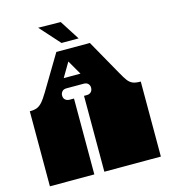

<svg xmlns="http://www.w3.org/2000/svg" viewBox="-126 -973 951 1073"><g transform="rotate(-15 350.0 -436.5)"><path d="M29 -171V-172Q29 -185 29 -191Q29 -197 29 -209V-260Q29 -269 29 -273.5Q29 -278 29 -282.5Q29 -287 29 -296V-297Q29 -310 29 -316Q29 -322 29 -334V-434Q54 -434 70 -440Q86 -446 101 -462.5Q116 -479 137 -514L258 -716H452L564 -517Q585 -479 597 -463.5Q609 -448 625 -441Q641 -434 671 -434V0H344V-135Q344 -144 344 -148.5Q344 -153 344 -157.5Q344 -162 344 -171V-172Q344 -185 344 -191Q344 -197 344 -209V-260Q344 -269 344 -273.5Q344 -278 344 -282.5Q344 -287 344 -296V-297Q344 -310 344 -316Q344 -322 344 -334V-439H360Q376 -439 385 -448.5Q394 -458 394 -473Q394 -487 385 -496Q376 -505 360 -505H260Q243 -505 234.5 -495Q226 -485 226 -472Q226 -456 236 -447.5Q246 -439 260 -439H286V0H29V-135Q29 -144 29 -148.5Q29 -153 29 -157.5Q29 -162 29 -171ZM357 -564 309 -647 260 -564ZM195 -873 325 -871 398 -757H299Z"/></g></svg>

Font: Danfo
Style: Regular
Weight: 400
Version: Version 1.000;Glyphs 3.2 (3236)